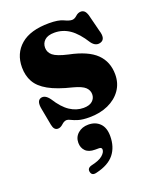

<svg xmlns="http://www.w3.org/2000/svg" viewBox="-139 -557 746 912"><g transform="rotate(-20 234.0 -101.0)"><path d="M238 -39.5Q267.5 -39.5 282.8 -53Q298 -66.5 298 -87Q298 -107 282.5 -122Q267 -137 223.5 -148.5Q149 -166.5 106.2 -190.5Q63.5 -214.5 45.8 -246.5Q28 -278.5 28 -320Q28 -390.5 76.8 -432.2Q125.5 -474 220 -474Q267 -474 291.2 -462.5Q315.5 -451 329 -451Q342 -451 354.2 -462.5Q366.5 -474 381 -474Q390.5 -474 398 -468Q405.5 -462 411 -445.5L433 -358.5Q447 -314 421 -304Q394 -294 373.5 -322Q340 -375.5 305.2 -399.2Q270.5 -423 228.5 -423Q195.5 -423 179.2 -408.2Q163 -393.5 163 -370.5Q163 -347 182.2 -331Q201.5 -315 257 -302.5Q350 -283.5 391.5 -242.8Q433 -202 433 -138Q433 -93 409.2 -59.2Q385.5 -25.5 344 -6.8Q302.5 12 249 12Q214.5 12 193.8 5.8Q173 -0.5 161 -6.8Q149 -13 142 -13Q129 -13 116 -0.8Q103 11.5 89.5 11.5Q69.5 11.5 64 -17.5L48 -103Q39.5 -146 62.5 -153.5Q85 -160.5 106.5 -130.5Q137 -82 169.5 -60.8Q202 -39.5 238 -39.5ZM221 165.5Q188.5 165.5 172.8 149.2Q157 133 157 108Q157 79 178 60.8Q199 42.5 230.5 42.5Q266.5 42.5 288.5 64.5Q310.5 86.5 310.5 129Q310.5 184 281.8 220Q253 256 190.5 270.5Q165 277.5 160.5 256Q156 236.5 179 230Q220 221 237.2 206Q254.5 191 254.5 177Q254.5 165.5 240.5 165.5Z"/></g></svg>

Font: Fraunces 72pt S050
Style: Bold
Weight: 700
Version: Version 1.000; ttfautohint (v1.8.3)